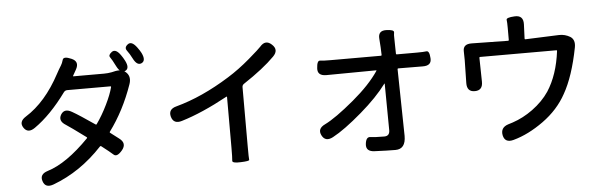

<svg xmlns="http://www.w3.org/2000/svg" viewBox="-54 -1041 4108 1308"><g transform="rotate(-5 2000.0 -387.0)"><path d="M265 66Q208 87 192 38Q175 -11 233 -29Q364 -69 519 -228Q522 -232 518 -235Q411 -314 384 -331Q333 -362 358 -404Q383 -445 434 -415Q483 -387 586 -316Q590 -313 593 -317Q633 -373 667 -443Q700 -510 713 -561Q714 -566 709 -566H414Q399 -566 390 -554Q283 -407 171 -329Q122 -295 94 -337Q66 -379 117 -411Q255 -497 354 -683Q369 -711 386 -738Q394 -750 401 -774.5Q408 -799 461 -776Q515 -753 484 -699L462 -660Q459 -656 464 -656H673Q700 -656 726 -661L753 -667Q802 -676 829 -646Q856 -616 839 -568Q778 -393 678 -258Q675 -254 679 -251L738 -206Q786 -170 749 -125Q712 -81 690 -101Q668 -121 611 -165Q606 -169 602 -164Q453 -4 265 66ZM935 -705Q903 -689 876 -743Q860 -775 842.5 -798Q825 -821 852 -841Q879 -862 915 -813Q932 -790 940 -774Q966 -721 935 -705ZM819 -662Q787 -646 760 -699Q736 -747 724 -763Q712 -779 739 -799Q767 -819 801 -769Q812 -754 824 -731Q851 -678 819 -662Z M1549 26Q1489 29 1491.5 11Q1494 -7 1494 -81V-424Q1494 -429 1490 -427Q1314 -331 1174 -289Q1116 -271 1101 -324Q1087 -376 1145 -391Q1323 -439 1512 -557Q1588 -604 1665 -670Q1738 -733 1749 -746Q1788 -792 1830 -753Q1873 -714 1830 -671Q1755 -595 1617 -504Q1605 -496 1605 -482V-81Q1605 6 1607 15Q1609 24 1549 26Z M2606 35Q2575 35 2544 34L2464 31Q2403 29 2408 -22Q2413 -72 2443 -67.5Q2473 -63 2538 -63Q2575 -63 2575 -103L2572 -420Q2572 -425 2569 -421Q2504 -333 2391 -236Q2270 -132 2189 -89Q2136 -61 2112 -108Q2088 -155 2143 -181Q2217 -217 2345 -324Q2462 -422 2523 -513Q2526 -517 2521 -517L2181 -514Q2119 -514 2123 -566Q2126 -619 2147 -616Q2168 -613 2219 -613H2563Q2568 -613 2568 -618L2566 -671Q2565 -700 2562 -729Q2557 -785 2613 -784Q2669 -783 2666 -763.5Q2663 -744 2664 -731Q2665 -700 2665 -669L2666 -618Q2666 -613 2671 -613H2809Q2853 -613 2874 -616Q2895 -619 2898 -567Q2902 -515 2840 -516L2673 -517Q2668 -517 2668 -512L2676 -55Q2676 35 2606 35Z M3413 37Q3354 53 3342 0Q3331 -54 3386 -72L3418 -82Q3490 -106 3556 -154Q3627 -206 3670 -270Q3741 -379 3761 -541Q3762 -546 3757 -546H3235Q3230 -546 3230 -541L3233 -377Q3234 -317 3179 -317Q3125 -317 3126 -377L3129 -534Q3129 -563 3128 -592Q3125 -644 3186 -643L3435 -639Q3440 -639 3440 -644V-725Q3440 -766 3437.5 -782Q3435 -798 3494 -801Q3554 -804 3552 -742L3548 -644Q3548 -639 3553 -639L3784 -648Q3825 -649 3860 -628Q3894 -606 3884 -554Q3846 -359 3781 -245Q3724 -141 3620 -66Q3516 9 3413 37Z"/></g></svg>

Font: Resource Han Rounded KR Medium
Style: Regular
Weight: 500
Designer: Cyano Hao (round all glyphs); Ryoko NISHIZUKA 西塚涼子 (kana, bopomofo & ideographs); Paul D. Hunt (Latin, Greek & Cyrillic)
Foundry: Cyano Hao
Version: 0.990